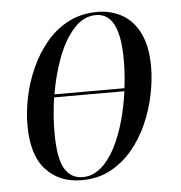

<svg xmlns="http://www.w3.org/2000/svg" viewBox="-45 -589 604 642"><g transform="rotate(-5 257.0 -268.0)"><path d="M204 10Q130 10 84.5 -39Q39 -88 39 -189Q39 -233 49 -282Q59 -331 80 -378Q101 -425 132.5 -463Q164 -501 207 -523.5Q250 -546 305 -546Q350 -546 387 -525.5Q424 -505 446 -461Q468 -417 468 -347Q468 -304 458 -255Q448 -206 427.5 -159Q407 -112 375.5 -74Q344 -36 301.5 -13Q259 10 204 10ZM299 -536Q258 -536 225.5 -500.5Q193 -465 171 -407.5Q149 -350 138 -284H373Q379 -332 379 -376Q379 -459 359 -497.5Q339 -536 299 -536ZM208 0Q242 0 269.5 -23.5Q297 -47 317.5 -86.5Q338 -126 351.5 -174.5Q365 -223 372 -274H136Q127 -214 127 -157Q127 -70 148 -35Q169 0 208 0Z"/></g></svg>

Font: Noto Serif Display Condensed
Style: Italic
Weight: 400
Width: 3
Italic angle: -12°
Designer: Monotype Design Team
Foundry: Monotype Imaging Inc.
Version: Version 2.009